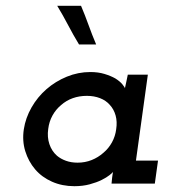

<svg xmlns="http://www.w3.org/2000/svg" viewBox="-20 -632 587 661"><path d="M62 -187Q68 -226 88.5 -262Q109 -298 140 -325Q171 -352 210 -368Q249 -384 291 -384Q318 -384 339.5 -377.5Q361 -371 377 -362Q393 -352 401.5 -341.5Q410 -331 410 -328Q412 -339 415 -351Q418 -363 420 -375H489L448 -79H524L513 0H364L366 -20Q367 -27 367.5 -31Q368 -35 369 -40Q367 -37 357 -29Q347 -21 330 -12.5Q313 -4 289 2.5Q265 9 236 9Q194 9 159 -6.5Q124 -22 101 -49Q78 -76 67 -111.5Q56 -147 62 -187ZM146 -188Q142 -160 150 -136Q158 -112 176 -96Q189 -85 207 -78.5Q225 -72 247 -72Q273 -72 295.5 -81Q318 -90 336 -106Q354 -121 365.5 -142Q377 -163 380 -187Q384 -213 378 -234.5Q372 -256 358 -271Q345 -286 324.5 -294Q304 -302 279 -302Q253 -302 230.5 -294Q208 -286 190 -270Q172 -255 160.5 -234Q149 -213 146 -188ZM259 -612Q273 -579 285 -545.5Q297 -512 311 -479H252Q232 -512 214.5 -545.5Q197 -579 177 -612Z"/></svg>

Font: Josefin Slab
Style: Bold Italic
Weight: 700
Italic angle: -12°
Designer: Santiago Orozco
Foundry: Typemade
Version: Version 2.000